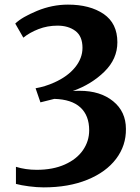

<svg xmlns="http://www.w3.org/2000/svg" viewBox="-20 -651 606 831"><path d="M49 145V71Q91 84 139 84Q209 84 260.5 61Q312 38 339 -1Q366 -40 366 -87Q366 -151 328 -186Q290 -221 215 -223L155 -208L134 -269Q175 -276 215 -294Q273 -320 305 -359.5Q337 -399 337 -444Q337 -494 306.5 -517Q276 -540 229 -540Q185 -540 146.5 -525Q108 -510 81 -488L46 -549Q75 -577 140.5 -604Q206 -631 274 -631Q369 -631 428.5 -590.5Q488 -550 488 -468Q488 -396 432 -341Q376 -286 295 -257Q305 -258 325 -258Q414 -258 469.5 -213Q525 -168 525 -93Q526 -21 482.5 36.5Q439 94 358 127Q277 160 169 160Q140 160 105.5 155.5Q71 151 49 145Z"/></svg>

Font: Koeln Type Serif
Style: Bold
Weight: 700
Designer: Eben Sorkin
Foundry: Eben Sorkin
Version: Version 2.002